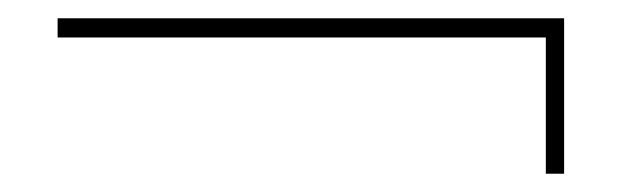

<svg xmlns="http://www.w3.org/2000/svg" viewBox="-20 -444 694 210"><path d="M43 -424H597V-254H577V-403H43Z"/></svg>

Font: Albert Sans Thin
Style: Regular
Weight: 250
Designer: Andreas Rasmussen
Foundry: a.Foundry
Version: Version 1.025